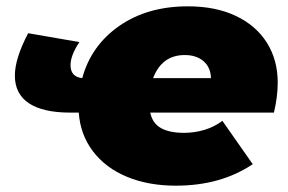

<svg xmlns="http://www.w3.org/2000/svg" viewBox="-20 -577 909 607"><path d="M846 -221H455Q462 -187 489 -172Q516 -157 562 -157Q595 -157 626.5 -166.5Q658 -176 683 -195L779 -58Q678 10 536 10Q449 10 381.5 -18Q314 -46 274 -98.5Q234 -151 229 -221H202Q116 -221 71.5 -250.5Q27 -280 27 -338Q27 -392 69 -472L231 -444Q203 -402 203 -371Q203 -334 240 -330Q268 -433 357 -495Q446 -557 574 -557Q662 -557 726 -526.5Q790 -496 824 -441.5Q858 -387 858 -316Q858 -271 846 -221ZM464 -330H647Q646 -364 623.5 -383.5Q601 -403 564 -403Q492 -403 464 -330Z"/></svg>

Font: Montserrat Alternates Black
Style: Italic
Weight: 900
Italic angle: -11.3°
Designer: Julieta Ulanovsky
Foundry: Julieta Ulanovsky
Version: Version 7.200